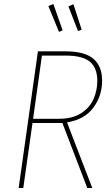

<svg xmlns="http://www.w3.org/2000/svg" viewBox="-20 -937 556 957"><path d="M314 -327 440 0H415L291 -324H142L96 0H73L169 -681H308Q402 -681 445.5 -644Q489 -607 489 -535Q489 -459 445 -400Q401 -341 314 -327ZM274 -345Q341 -345 384 -372.5Q427 -400 446 -443Q465 -486 465 -534Q465 -598 428.5 -629Q392 -660 307 -660H189L145 -345ZM246 -917 292 -786 274 -778 221 -907ZM346 -916 387 -789 369 -782 321 -905Z"/></svg>

Font: Fira Sans Condensed Thin
Style: Italic
Weight: 250
Width: 3
Italic angle: -8°
Designer: Carrois Corporate & Edenspiekermann AG
Foundry: Carrois Corporate GbR & Edenspiekermann AG
Version: Version 4.203